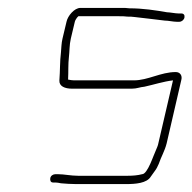

<svg xmlns="http://www.w3.org/2000/svg" viewBox="-20 -480 486 485"><path d="M438 -446H431C423 -446 409 -449 402 -449C373 -454 341 -459 307 -459C300 -460 294 -460 287 -460H183C168 -460 151 -440 148 -425L138 -383C135 -371 135 -358 134 -348C131 -324 132 -302 130 -277C129 -262 144 -256 162 -256H313C326 -256 333 -260 345 -261C368 -266 392 -274 417 -277L380 -118C379 -112 376 -106 374 -101C368 -89 353 -40 339 -40C328 -37 315 -36 303 -36H177C159 -36 142 -40 126 -40H120C114 -40 108 -36 107 -30C106 -24 108 -19 114 -19H120C124 -19 129 -18 134 -17C145 -16 160 -15 172 -15H298C322 -15 351 -17 361 -34L371 -48C375 -53 378 -59 381 -66C387 -84 396 -98 401 -118L438 -278C441 -289 435 -298 424 -298C386 -298 354 -277 318 -277H167C162 -277 157 -278 152 -279V-280C153 -298 152 -319 154 -335C156 -351 155 -366 159 -383L169 -425C169 -427 174 -436 178 -439H281C288 -439 295 -439 302 -438C308 -438 314 -438 320 -437C345 -434 373 -431 396 -428C405 -428 418 -425 426 -425H433C439 -425 445 -430 446 -436C447 -442 444 -446 438 -446Z"/></svg>

Font: Electronic
Style: ThnIt
Weight: 100
Version: Version 1.011